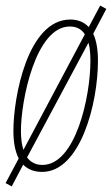

<svg xmlns="http://www.w3.org/2000/svg" viewBox="-20 -606 403 688"><path d="M22 62 63 -16C81 2 104 10 131 10C268 10 331 -235 331 -388C331 -430 325 -462 314 -485L361 -574L339 -586L298 -509C281 -527 259 -536 232 -536C79 -536 28 -258 28 -137C28 -94 35 -62 47 -38L0 50ZM284 -483 64 -69C58 -87 55 -110 55 -137C55 -247 108 -511 230 -511C254 -511 272 -502 284 -483ZM132 -15C109 -15 90 -24 77 -42L297 -453C302 -436 304 -414 304 -388C304 -257 250 -15 132 -15Z"/></svg>

Font: Noto Sans ExtraCondensed Thin
Style: Italic
Weight: 100
Width: 2
Italic angle: -12°
Designer: Monotype Design Team
Foundry: Monotype Imaging Inc.
Version: Version 2.013